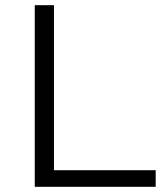

<svg xmlns="http://www.w3.org/2000/svg" viewBox="-20 -720 629 740"><path d="M114 -700H188V-64H580V0H114Z"/></svg>

Font: CMG Sans
Style: Regular
Weight: 400
Designer: Julieta Ulanovsky
Foundry: Julieta Ulanovsky
Version: Version 7.200